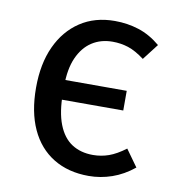

<svg xmlns="http://www.w3.org/2000/svg" viewBox="-67 -600 617 673"><g transform="rotate(10 241.0 -263.5)"><path d="M289 -539Q334 -539 374.5 -526Q415 -513 452 -482L408 -425Q376 -449 349.5 -457.5Q323 -466 294 -466Q252 -466 220.5 -445.5Q189 -425 171 -384.5Q153 -344 153 -283V-259Q153 -191 170 -147.5Q187 -104 218.5 -83.5Q250 -63 294 -63Q323 -63 350 -72.5Q377 -82 409 -106L452 -46Q415 -16 374.5 -2Q334 12 292 12Q219 12 166 -20.5Q113 -53 85 -114Q57 -175 57 -261Q57 -346 85.5 -408Q114 -470 166 -504.5Q218 -539 289 -539ZM139 -305H372V-235H138Z"/></g></svg>

Font: Fira Sans Variable
Style: Regular
Weight: 400
Designer: Carrois Corporate & Edenspiekermann AG
Foundry: Carrois Corporate GbR & Edenspiekermann AG
Version: Version 4.202